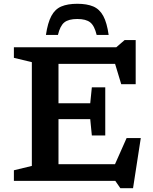

<svg xmlns="http://www.w3.org/2000/svg" viewBox="-20 -957 808 1016"><path d="M53.5 0V-56L148.5 -79V-628L53.5 -651V-707H595.5L639.5 -745H698V-511.5H621.5L589 -619H289.5V-410.5H457.5L466 -495H537V-240H466L457.5 -326.5H289.5V-88H588.5L650 -226.5H725L684 39H617L590 0ZM389 -856.5Q343 -856.5 320.5 -838.5Q298 -820.5 286.5 -772H223Q232.5 -836.5 251.8 -872.5Q271 -908.5 304.5 -922.8Q338 -937 389 -937Q440 -937 473.5 -922.8Q507 -908.5 526.5 -872.5Q546 -836.5 555 -772H491.5Q480 -820.5 457.5 -838.5Q435 -856.5 389 -856.5Z"/></svg>

Font: Newsreader 6pt Medium
Style: Regular
Weight: 500
Designer: Hugues Gentile
Foundry: Production Type
Version: Version 1.003; ttfautohint (v1.8.3)